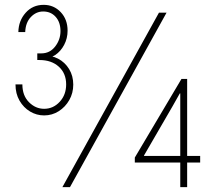

<svg xmlns="http://www.w3.org/2000/svg" viewBox="-20 -772 885 792"><path d="M162.1 -295.9Q130.9 -295.9 104 -312Q77.1 -328.1 60.5 -356.9Q43.9 -385.7 43.9 -423.8H72.3Q72.3 -377.9 99.4 -350.6Q126.5 -323.2 162.1 -323.2Q199.7 -323.2 226.3 -352.1Q252.9 -380.9 252.9 -423.8Q252.9 -469.2 222.7 -496.8Q192.4 -524.4 142.6 -524.4H133.8V-551.8H150.4Q185.5 -551.8 207.5 -580.1Q229.5 -608.4 229.5 -643.6Q229.5 -680.2 209.7 -702.4Q189.9 -724.6 158.2 -724.6Q128.9 -724.6 107.2 -701.7Q85.4 -678.7 84 -639.6H55.7Q56.6 -686.5 85.7 -719.2Q114.7 -752 160.2 -752Q202.1 -752 230.5 -721.9Q258.8 -691.9 258.8 -645.5Q258.8 -613.8 244.6 -586.9Q230.5 -560.1 207.3 -544.7Q184.1 -529.3 156.2 -532.2V-542Q190.9 -544.9 219.5 -530Q248 -515.1 265.1 -487.1Q282.2 -459 282.2 -422.9Q282.2 -388.2 265.9 -359.4Q249.5 -330.6 222.2 -313.2Q194.8 -295.9 162.1 -295.9ZM237.3 0 635.7 -719.7H667L268.6 0ZM723.6 0V-317.4V-386.7H721.7L691.4 -333L574.2 -130.9V-128.9H805.7V-101.6H536.1V-122.1L728.5 -446.3H752V0Z"/></svg>

Font: Reddit Sans Condensed ExtraLight
Style: Regular
Weight: 250
Version: Version 1.014